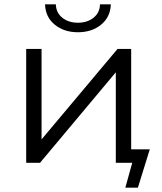

<svg xmlns="http://www.w3.org/2000/svg" viewBox="-20 -752 748 887"><path d="M188 -732H238Q239 -693 268 -670Q297 -647 340 -647Q383 -647 412 -670Q441 -693 442 -732H492Q490 -673 447 -638Q404 -603 340 -603Q276 -603 233 -638Q190 -673 188 -732ZM672 -62 617 115H559L591 0H515V-418L165 0H101V-526H172V-108L523 -526H586V-62Z"/></svg>

Font: Montserrat-Regular
Style: Regular
Weight: 400
Version: Version 7.200